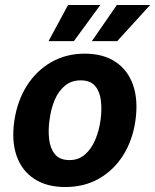

<svg xmlns="http://www.w3.org/2000/svg" viewBox="-20 -743 624 773"><path d="M242.5 10Q168.5 10 118.5 -22.5Q68.5 -55 47.2 -114.5Q26 -174 37.5 -255.5Q49.5 -337 88.2 -398Q127 -459 186.8 -493Q246.5 -527 321 -527Q396 -527 445.8 -493.5Q495.5 -460 516.2 -399.2Q537 -338.5 525 -255.5Q513.5 -177.5 475.8 -117.8Q438 -58 378.8 -24Q319.5 10 242.5 10ZM260 -98.5Q296.5 -98.5 322.2 -121Q348 -143.5 363.5 -180.2Q379 -217 385 -260.5Q390.5 -301.5 386.2 -337.8Q382 -374 363 -396.8Q344 -419.5 305 -419.5Q267.5 -419.5 241.5 -398Q215.5 -376.5 200.2 -340.5Q185 -304.5 179.5 -260.5Q173.5 -220 177.8 -182.8Q182 -145.5 201.2 -122Q220.5 -98.5 260 -98.5ZM254 -723 175.5 -577.5H277.5L384 -723ZM450.5 -723 350 -577.5H452L584.5 -723Z"/></svg>

Font: Public Sans
Style: Bold Italic
Weight: 700
Italic angle: -8°
Designer: The Public Sans project authors (U.S. Web Design System). Libre Franklin designed by Pablo Impallari and Rodrigo Fuenzal
Version: Version 1.008; ttfautohint (v1.8.1) -l 8 -r 50 -G 200 -x 14 